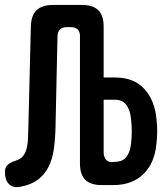

<svg xmlns="http://www.w3.org/2000/svg" viewBox="-50 -750 670 778"><path d="M183 -604 175 -237Q174 -189 168.5 -148Q163 -107 147.5 -75.5Q132 -44 105 -23Q78 -2 36 6Q5 13 -12.5 -3Q-30 -19 -30 -54Q-30 -72 -19 -82Q-8 -92 14 -99Q35 -106 44.5 -119Q54 -132 58.5 -150.5Q63 -169 63.5 -191.5Q64 -214 65 -237L75 -642Q76 -687 98 -708.5Q120 -730 165 -730H282Q327 -730 348.5 -708.5Q370 -687 370 -642V-436H417Q492 -436 534.5 -390Q577 -344 584 -268Q587 -243 587 -218Q587 -193 584 -168Q577 -90 531.5 -45Q486 0 408 0H363Q317 0 295.5 -21.5Q274 -43 274 -88V-604Q274 -622 264.5 -631Q255 -640 237 -640H221Q202 -640 193 -631Q184 -622 183 -604ZM370 -134Q370 -112 381.5 -101Q393 -90 412 -94L426 -95Q452 -98 465 -118Q478 -138 481 -168Q484 -193 484 -218Q484 -243 481 -267Q478 -302 462.5 -324Q447 -346 415 -346H370Z"/></svg>

Font: Maple Mono SemiBold
Style: Regular
Weight: 600
Monospace: yes
Designer: subframe7536
Version: Version 7.000